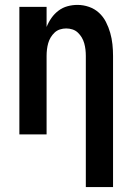

<svg xmlns="http://www.w3.org/2000/svg" viewBox="-20 -548 540 783"><path d="M330 215V-320Q330 -333 328.5 -346Q327 -359 323.5 -371.5Q320 -384 313.5 -395Q307 -406 297.5 -415Q288 -424 275.5 -428Q263 -432 250 -432Q237 -432 224.5 -428Q212 -424 202.5 -415Q193 -406 186.5 -395Q180 -384 176.5 -371.5Q173 -359 171.5 -346Q170 -333 170 -320V0H59V-520H170V-438Q178 -458 190 -475Q202 -492 218.5 -504.5Q235 -517 255 -522.5Q275 -528 296 -528Q320 -528 343 -520Q366 -512 383.5 -496Q401 -480 412 -458.5Q423 -437 429.5 -414Q436 -391 438.5 -367.5Q441 -344 441 -320V215Z"/></svg>

Font: Iosevka Curly
Style: Bold
Weight: 700
Monospace: yes
Designer: Belleve Invis
Foundry: Belleve Invis
Version: Version 22.1.2; ttfautohint (v1.8.4)